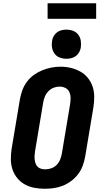

<svg xmlns="http://www.w3.org/2000/svg" viewBox="-20 -1158 640 1186"><path d="M256 8Q224 8 192 2Q160 -4 133 -19Q106 -34 86.5 -58Q67 -82 57 -112Q47 -142 47 -174.5Q47 -207 52 -240L103 -545Q108 -573 118 -600.5Q128 -628 146 -652.5Q164 -677 189 -695Q214 -713 241.5 -724Q269 -735 297 -740.5Q325 -746 354 -746Q387 -746 418 -738.5Q449 -731 476 -716Q503 -701 522.5 -677Q542 -653 552 -623Q562 -593 562 -560.5Q562 -528 557 -495L506 -190Q501 -162 491 -134.5Q481 -107 463 -83Q445 -59 420.5 -40.5Q396 -22 368.5 -11Q341 0 312.5 4Q284 8 256 8ZM259 -112Q278 -112 297 -118.5Q316 -125 330 -139.5Q344 -154 351.5 -172.5Q359 -191 362 -209L413 -514Q416 -534 416 -553Q416 -572 408.5 -589Q401 -606 384.5 -614.5Q368 -623 348 -623Q329 -623 311 -616Q293 -609 279 -594.5Q265 -580 257.5 -562Q250 -544 247 -526L196 -221Q194 -208 193.5 -195Q193 -182 194.5 -170Q196 -158 200.5 -146.5Q205 -135 213.5 -127Q222 -119 234 -115.5Q246 -112 259 -112ZM390 -795Q369 -795 349 -802.5Q329 -810 317 -826.5Q305 -843 301.5 -864Q298 -885 302 -907Q304 -922 312 -935.5Q320 -949 332.5 -958.5Q345 -968 360.5 -971.5Q376 -975 390 -975Q412 -975 431.5 -967.5Q451 -960 463.5 -943.5Q476 -927 479 -906Q482 -885 479 -863Q476 -848 468.5 -834.5Q461 -821 448 -811.5Q435 -802 420 -798.5Q405 -795 390 -795ZM574 -1042H274V-1138H574Z"/></svg>

Font: Iosevka Curly HvExObl
Style: Regular
Weight: 900
Width: 7
Italic angle: -9°
Monospace: yes
Designer: Belleve Invis
Foundry: Belleve Invis
Version: Version 11.1.0; ttfautohint (v1.8.3)